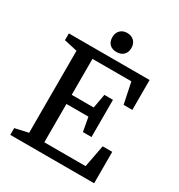

<svg xmlns="http://www.w3.org/2000/svg" viewBox="-207 -1041 1102 1180"><g transform="rotate(30 344.5 -451.0)"><path d="M480 -238H419L401 -337H245V-65H538L568 -223H636V0H41V-48L135 -69V-651L41 -672V-720H614V-508H552L521 -657H245V-402H401L419 -502H480ZM284 -834Q284 -865 302.5 -883.5Q321 -902 351 -902Q382 -902 400.5 -883.5Q419 -865 419 -834Q419 -803 400.5 -785Q382 -767 351 -767Q320 -767 302 -784.5Q284 -802 284 -834Z"/></g></svg>

Font: Domine Medium
Style: Regular
Weight: 500
Designer: Pablo Impallari, Rodrigo Fuenzalida, Brenda Gallo
Foundry: Pablo Impallari, Rodrigo Fuenzalida, Brenda Gallo
Version: Version 2.000